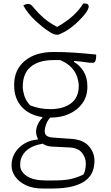

<svg xmlns="http://www.w3.org/2000/svg" viewBox="-20 -842 640 1112"><path d="M318 -641H309Q302 -641 291 -644.5Q280 -648 254 -666Q224 -686 183.5 -723.5Q143 -761 115 -810Q127 -819 144 -819Q153 -819 159.5 -814Q166 -809 179 -793Q204 -763 234 -737Q264 -711 311 -686Q366 -717 403.5 -751.5Q441 -786 462 -822H468Q483 -822 488.5 -817Q494 -812 494 -804Q494 -798 488 -785Q482 -772 465 -752Q436 -718 399 -688Q362 -658 318 -641ZM189 -79Q189 -101 199.5 -123Q210 -145 225 -159V-164Q150 -175 106 -223Q62 -271 62 -348V-352Q62 -438 123.5 -489.5Q185 -541 291 -541Q354 -541 411 -537Q468 -533 537 -526V-516Q537 -500 532.5 -489Q528 -478 515 -478Q498 -478 474 -482Q450 -486 409 -489V-483Q441 -465 463.5 -429.5Q486 -394 486 -342V-338Q486 -285 458 -245Q430 -205 382 -183Q334 -161 274 -161Q273 -161 271 -161Q255 -144 247 -122Q239 -100 239 -82Q239 -65 250 -56Q261 -47 289 -45L390 -38Q460 -34 493.5 3.5Q527 41 527 88V91Q527 118 518 146Q509 174 483 197.5Q457 221 407.5 235.5Q358 250 277 250H230Q170 250 129.5 230.5Q89 211 68 180.5Q47 150 47 118V114Q47 75 67 42.5Q87 10 121.5 -10.5Q156 -31 199 -34V-40Q189 -59 189 -79ZM154 -232Q182 -221 210 -215.5Q238 -210 272 -210Q346 -210 391 -243.5Q436 -277 436 -344V-348Q436 -367 427.5 -394.5Q419 -422 396 -448.5Q373 -475 329 -494Q310 -494 289 -494Q206 -494 159 -456Q112 -418 112 -341V-337Q112 -318 120.5 -289Q129 -260 154 -232ZM243 203H292Q350 203 386.5 195.5Q423 188 463 169Q470 158 473.5 140.5Q477 123 477 107V105Q477 70 454 42Q431 14 381 12L282 7Q250 6 227 -10Q161 2 129 34Q97 66 97 110V115Q97 152 135 177.5Q173 203 243 203Z"/></svg>

Font: Recursive Sn Csl St Lt
Style: Regular
Weight: 300
Version: Version 1.079;hotconv 1.0.112;makeotfexe 2.5.65598; ttfautoh